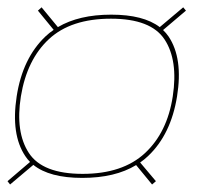

<svg xmlns="http://www.w3.org/2000/svg" viewBox="-24 -581 537 524"><path d="M200.5 -95.5Q111 -95.5 67 -131L3.5 -77.5L-3.5 -86.5L58 -139Q50.5 -146.5 45 -155Q5.5 -214 21.5 -318Q37.5 -422 100 -481.5Q110.5 -491.5 122.5 -499.5L79.5 -552L89.5 -561L134 -507Q191.5 -541 279.5 -541Q367.5 -541 412 -507L476 -561L483.5 -552L421 -499Q429.5 -491 436 -481.5Q476 -422 459.2 -318Q442.5 -214 380 -155Q370 -145.5 358.5 -137.5L401.5 -86.5L391 -77.5L347.5 -130.5Q290 -95.5 200.5 -95.5ZM201.5 -106.5Q310.5 -106.5 371.5 -163Q432.5 -219.5 447.5 -318Q462.5 -416.5 425.2 -473.2Q388 -530 278.8 -530Q169.5 -530 109.5 -474.2Q49.5 -418.5 33 -318Q17.5 -220.5 54.8 -163.5Q92 -106.5 201.5 -106.5Z"/></svg>

Font: Anybody ExtraExpanded Thin
Style: Italic
Weight: 100
Width: 8
Italic angle: -10°
Designer: Tyler Finck
Foundry: Etcetera Type Company
Version: Version 1.010; ttfautohint (v1.8.3) -l 8 -r 50 -G 200 -x 14 